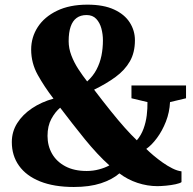

<svg xmlns="http://www.w3.org/2000/svg" viewBox="-20 -772 810 804"><path d="M759 -414V-360.5L692 -344.5Q690 -302 674.8 -263Q659.5 -224 637.2 -194Q615 -164 592.5 -148.5Q604.5 -136.5 622.5 -121.2Q640.5 -106 661 -91.5Q681.5 -77 702 -66.8Q722.5 -56.5 740 -54.5V-9.5Q734 -4.5 715.2 -0.5Q696.5 3.5 675 5.5Q653.5 7.5 639 7.5Q597.5 7.5 555.8 -6.2Q514 -20 480 -46Q450 -20 402.5 -4.5Q355 11 289 11Q206.5 11 148.2 -12.2Q90 -35.5 59.8 -77.8Q29.5 -120 29.5 -177Q29.5 -220.5 52 -256.2Q74.5 -292 114 -318.5Q153.5 -345 204 -359Q165.5 -409 138 -458.5Q110.5 -508 110.5 -564.5Q110.5 -616 138.2 -658.8Q166 -701.5 218.8 -727Q271.5 -752.5 346 -752.5Q413.5 -752.5 457.5 -732.2Q501.5 -712 523.2 -678Q545 -644 545 -603.5Q545 -552 523.8 -515Q502.5 -478 464 -449.8Q425.5 -421.5 374 -396.5Q412 -346.5 443.8 -307Q475.5 -267.5 502.5 -237.2Q529.5 -207 553 -184.5Q571 -205.5 581 -232.8Q591 -260 594.5 -289Q598 -318 597.5 -344.5L530.5 -360.5V-414ZM267.5 -599.5Q267.5 -569.5 279 -539.5Q290.5 -509.5 308.5 -482Q326.5 -454.5 345 -431Q370 -453.5 384.2 -480.8Q398.5 -508 404.8 -538.8Q411 -569.5 411 -603.5Q411 -628.5 404.5 -652.8Q398 -677 383 -693Q368 -709 342.5 -709Q317.5 -709 300.8 -696.8Q284 -684.5 275.8 -660.2Q267.5 -636 267.5 -599.5ZM343 -56Q370 -56 395 -62.8Q420 -69.5 438 -79.5Q412.5 -102 386.8 -129.8Q361 -157.5 335.5 -188.8Q310 -220 284 -253.5Q258 -287 232 -321Q211 -303.5 195 -274Q179 -244.5 179 -203Q179 -161.5 198 -128.2Q217 -95 253.8 -75.5Q290.5 -56 343 -56Z"/></svg>

Font: Merriweather 72pt Black
Style: Regular
Weight: 900
Version: Version 2.100